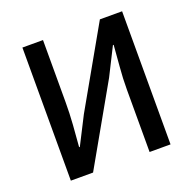

<svg xmlns="http://www.w3.org/2000/svg" viewBox="-129 -868 1003 999"><g transform="rotate(-20 372.5 -368.5)"><path d="M97 0V-737H211V-393Q211 -333 206.5 -269Q202 -205 197 -149H201L279 -302L526 -737H649V0H533V-346Q533 -407 538.5 -469Q544 -531 548 -588H544L467 -435L220 0Z"/></g></svg>

Font: Source Han Sans TC Medium
Style: Regular
Weight: 500
Designer: Ryoko NISHIZUKA Ë•øÂ°öÊ∂ºÂ≠ê (kana, bopomofo & ideographs); Paul D. Hunt (Latin, Greek & Cyrillic); Sandoll Communicatio
Foundry: Adobe
Version: Version 2.004;hotconv 1.0.118;makeotfexe 2.5.65603